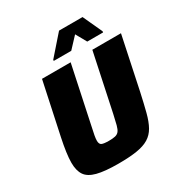

<svg xmlns="http://www.w3.org/2000/svg" viewBox="-205 -1042 1129 1196"><g transform="rotate(-30 359.5 -443.5)"><path d="M300 8Q202 8 147 -6.5Q92 -21 70 -54Q48 -87 48 -143Q48 -175 54 -218Q60 -261 71 -313L151 -688H357L270 -277Q262 -242 258 -219.5Q254 -197 254 -183Q254 -158 268.5 -151.5Q283 -145 320 -145Q348 -145 365 -149Q382 -153 392 -165.5Q402 -178 409 -204.5Q416 -231 426 -277L513 -688H719L640 -313Q623 -235 608.5 -179Q594 -123 573.5 -86.5Q553 -50 519.5 -29.5Q486 -9 433 -0.5Q380 8 300 8ZM270 -748 271 -756 393 -895H562L626 -756L625 -748H511L468 -825L396 -748Z"/></g></svg>

Font: Saira ExtraBold
Style: Italic
Weight: 800
Italic angle: -12°
Designer: Hector Gatti with collaboration of the Omnibus-Type team
Foundry: Omnibus-Type
Version: Version 1.100; ttfautohint (v1.8.3)